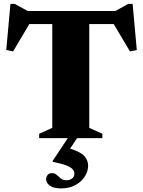

<svg xmlns="http://www.w3.org/2000/svg" viewBox="-20 -728 754 1012"><path d="M300.5 265Q262.5 265 242.8 250.5Q223 236 223 217.5Q223 204.5 230.8 194.5Q238.5 184.5 254 184.5Q268.5 184.5 278.8 193.8Q289 203 300.5 212.5Q312 222 329.5 222Q348 222 360 213Q372 204 372 187Q372 176 364.2 165.8Q356.5 155.5 332.2 145.2Q308 135 258 125V119.5L337.5 0H186.5V-23L255.5 -54V-601H134.5L49 -457L13 -464.5L35 -707.5H58L126 -670H588L656 -707.5H679L701 -464.5L665 -457L579.5 -601H450.5V-54L519.5 -23V0H386.5L349.5 55.5Q406 73 425.2 95.2Q444.5 117.5 444.5 145.5Q444.5 174 427.5 201.5Q410.5 229 378.2 247Q346 265 300.5 265Z"/></svg>

Font: Newsreader 16pt ExtraBold
Style: Regular
Weight: 800
Designer: Hugues Gentile
Foundry: Production Type
Version: Version 1.003; ttfautohint (v1.8.3)